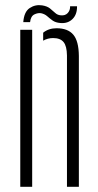

<svg xmlns="http://www.w3.org/2000/svg" viewBox="-20 -714 376 734"><path d="M236 0V-502Q235.5 -538 223 -553.2Q210.5 -568.5 183 -568.5Q162.5 -568.5 145 -558.5V-589Q166 -606 196 -606Q239.5 -606 260.2 -581.5Q281 -557 281.5 -500V0ZM57.5 0V-600H103V0ZM248 -690H274.5Q275 -658.5 257 -641Q239 -623.5 211 -626Q192.5 -627.5 181.2 -635.5Q170 -643.5 160.5 -652Q151 -660.5 137 -663.5Q125 -665.5 111.2 -658.8Q97.5 -652 95 -629.5H69Q72 -669 93.5 -683.2Q115 -697.5 141 -693.5Q160 -690.5 171 -681.8Q182 -673 190.8 -664.8Q199.5 -656.5 212 -655.5Q229 -653.5 238.8 -664Q248.5 -674.5 248 -690Z"/></svg>

Font: Big Shoulders Stencil Display Light
Style: Regular
Weight: 300
Designer: Patric King
Foundry: XO Type Co
Version: Version 1.000